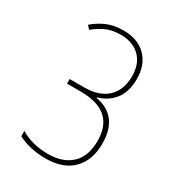

<svg xmlns="http://www.w3.org/2000/svg" viewBox="-177 -827 855 940"><g transform="rotate(30 250.0 -357.0)"><path d="M431 -191Q431 -347 294 -372V-375Q350 -390 384.5 -433.5Q419 -477 419 -550Q419 -630 372.5 -677Q326 -724 245 -724Q192 -724 152 -707Q112 -690 79 -661L96 -642Q126 -667 160.5 -683Q195 -699 244 -699Q312 -699 352 -659.5Q392 -620 392 -550Q392 -472 346 -429Q300 -386 216 -386H134V-360H211Q404 -360 404 -192Q404 -104 356 -59.5Q308 -15 226 -15Q136 -15 69 -55V-25Q136 10 226 10Q324 10 377.5 -43.5Q431 -97 431 -191Z"/></g></svg>

Font: Noto Sans Mono UI Condensed Thin
Style: Regular
Weight: 250
Width: 3
Designer: Monotype Design team
Foundry: Monotype Imaging Inc.
Version: 1.000